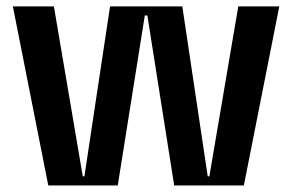

<svg xmlns="http://www.w3.org/2000/svg" viewBox="-20 -565 890 585"><path d="M338.8 0 421.2 -517.8H429L510.7 0H723L831 -545.5H706L617.9 -27.7H612.9L535.5 -545.5H315.3L237.2 -27.7H232.2L144.2 -545.5H19.2L127.1 0Z"/></svg>

Font: Riot Sans 2.0
Style: Bold
Weight: 600
Designer: Rasmus Andersson
Foundry: rsms
Version: Version 3.006;hotconv 1.0.109;makeotfexe 2.5.65596